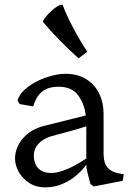

<svg xmlns="http://www.w3.org/2000/svg" viewBox="-20 -800 575 830"><path d="M45 -114Q45 -161.8 78.9 -201.5Q112.8 -241.2 170.5 -255.8L350.8 -300.8Q345 -351 317.8 -388Q290.5 -425 234 -425Q185.8 -425 160.2 -402.5Q134.8 -380 123.5 -340L64.8 -350.2L55.8 -365.2Q63.8 -395.5 98 -422.1Q132.2 -448.8 178.5 -464.9Q224.8 -481 263.8 -481Q315.5 -481 352.6 -457.9Q389.8 -434.8 408.8 -395.5Q427.8 -356.2 427.8 -308V-136.8Q427.8 -110.5 434.9 -92.2Q442 -74 460.5 -62.4Q479 -50.8 515.2 -47L510.5 -18.5L385 6.2L371 -4.8Q370.2 -6.8 370.2 -7.2Q370.2 -7.8 369.5 -9.8Q363.5 -32.8 358.2 -53.4Q353 -74 353 -87.8Q334.5 -62.5 308.2 -40.4Q282 -18.2 247.9 -4.1Q213.8 10 175 10Q136 10 106.5 -9Q77 -28 61 -57Q45 -86 45 -114ZM353 -114.8V-254Q332 -247 314 -241.8Q296 -236.5 275.2 -231Q233.2 -220 199.5 -210.5Q163.8 -198.8 145 -177.1Q126.2 -155.5 126.2 -129Q126.2 -103.5 135.4 -86.4Q144.5 -69.2 161.1 -60.8Q177.8 -52.2 202 -52.2Q223.2 -52.2 250.2 -61.4Q277.2 -70.5 303.5 -85.1Q329.8 -99.8 353 -114.8ZM319.5 -548 357.5 -576Q326.5 -623 296.5 -679.5Q266.5 -736 250.5 -780Q231.5 -780 203 -753.5Q174.5 -727 164.5 -707Q225.5 -633 319.5 -548Z"/></svg>

Font: TMT Limkin
Style: Regular
Weight: 400
Designer: Gabriel Drozdov
Version: Version 1.000;Glyphs 3.1.2 (3151)